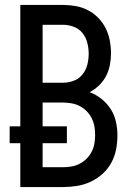

<svg xmlns="http://www.w3.org/2000/svg" viewBox="-20 -755 540 775"><path d="M62 0V-177H19V-245H62V-735H234Q260 -735 285.5 -730.5Q311 -726 334.5 -714Q358 -702 376.5 -683Q395 -664 406.5 -641Q418 -618 423 -592Q428 -566 428 -540Q428 -516 423.5 -492.5Q419 -469 408 -448Q397 -427 380 -410.5Q363 -394 342 -383Q368 -373 390 -355.5Q412 -338 427 -314.5Q442 -291 448 -263.5Q454 -236 454 -208Q454 -180 448.5 -151.5Q443 -123 429 -97.5Q415 -72 393 -52.5Q371 -33 345 -21Q319 -9 290.5 -4.5Q262 0 234 0ZM152 -421H234Q256 -421 277.5 -429Q299 -437 313 -454.5Q327 -472 332.5 -494Q338 -516 338 -538Q338 -560 332.5 -582Q327 -604 313 -621.5Q299 -639 277.5 -647Q256 -655 234 -655H152ZM152 -80H234Q251 -80 268.5 -83Q286 -86 301.5 -94Q317 -102 329.5 -114.5Q342 -127 350 -142.5Q358 -158 361 -175.5Q364 -193 364 -210Q364 -228 361 -245Q358 -262 350 -278Q342 -294 329.5 -306.5Q317 -319 301.5 -327Q286 -335 268.5 -338Q251 -341 234 -341H152V-245H250V-177H152Z"/></svg>

Font: Iosevka Bendy Medium
Style: Regular
Weight: 500
Monospace: yes
Designer: Belleve Invis
Foundry: Belleve Invis
Version: Version 30.1.2